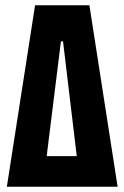

<svg xmlns="http://www.w3.org/2000/svg" viewBox="-20 -708 472 728"><path d="M6 0 113 -688H319L426 0ZM157 -116H271L219 -551H211Z"/></svg>

Font: Saira ExtraCondensed ExtraBold
Style: Regular
Weight: 800
Width: 2
Designer: Hector Gatti with collaboration of the Omnibus-Type team
Foundry: Omnibus-Type
Version: Version 1.101